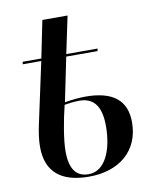

<svg xmlns="http://www.w3.org/2000/svg" viewBox="-76 -704 630 773"><g transform="rotate(-10 238.5 -317.0)"><path d="M226 10C350 10 434 -59 434 -176C434 -264 381 -310 267 -310C243 -310 213 -307 182 -302L219 -482H347L349 -492H221L253 -644H150L119 -492H43L41 -482H117L64 -236C56 -199 52 -170 52 -142C52 -40 112 10 226 10ZM226 0C175 0 150 -35 150 -107C150 -153 164 -232 179 -292C196 -295 219 -298 240 -298C303 -298 328 -254 328 -179C328 -82 294 0 226 0Z"/></g></svg>

Font: Noto Serif Display Condensed Medium
Style: Italic
Weight: 500
Width: 3
Italic angle: -12°
Designer: Monotype Design Team
Foundry: Monotype Imaging Inc.
Version: Version 2.009